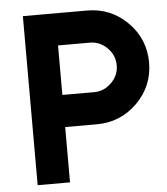

<svg xmlns="http://www.w3.org/2000/svg" viewBox="-51 -746 690 792"><g transform="rotate(-5 294.0 -350.0)"><path d="M207 -567H339Q380 -567 411 -536Q441 -506 441 -464Q441 -423 411 -393Q380 -362 339 -362H207ZM73 -700V0H207V-229H339Q436 -229 506 -298Q575 -367 575 -464Q575 -562 506 -631Q437 -700 339 -700Z"/></g></svg>

Font: Unageo
Style: Bold
Weight: 700
Designer: Richard Sepsi
Foundry: Richard Sepsi
Version: Version 2.000